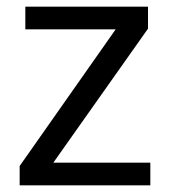

<svg xmlns="http://www.w3.org/2000/svg" viewBox="-20 -556 510 576"><path d="M431 0H39V-58L327 -468H56V-536H424V-470L140 -68H431Z"/></svg>

Font: Noto Sans Ambassadori
Style: Regular
Weight: 400
Designer: Monotype Design Team
Foundry: Monotype Imaging Inc.
Version: Version 2.013